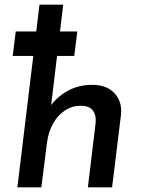

<svg xmlns="http://www.w3.org/2000/svg" viewBox="-20 -797 602 817"><path d="M192 -342Q220 -383 266.5 -409.5Q313 -436 373 -436Q433 -436 466.5 -401Q500 -366 495 -310L457 0H354L387 -275Q390 -307 375 -327Q360 -347 323 -347Q287 -347 256.5 -327Q226 -307 206 -271.5Q186 -236 180 -190L156 0H54L148 -777H249L194 -320ZM47 -663H309L296 -559H34Z"/></svg>

Font: Josefin Sans Thin Medium
Style: Italic
Weight: 500
Italic angle: -7°
Version: Version 2.000